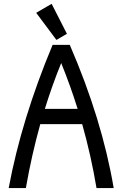

<svg xmlns="http://www.w3.org/2000/svg" viewBox="-20 -962 626 982"><path d="M24.4 0Q89.8 -351.6 249 -732.4H336.9Q502 -351.6 561.5 0H473.6Q445.8 -166.5 400.4 -327.1H186Q141.6 -168.5 112.3 0ZM209.5 -405.3H377Q339.8 -524.4 293 -639.6Q246.6 -525.4 209.5 -405.3ZM244.1 -942.4 322.3 -789.1 268.6 -757.8 165 -896.5Z"/></svg>

Font: Consola Mono
Style: Book
Weight: 400
Monospace: yes
Version: Version 2.001